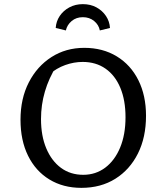

<svg xmlns="http://www.w3.org/2000/svg" viewBox="-20 -898 784 927"><path d="M373 9Q285 9 218.5 -31.5Q152 -72 115.5 -146Q79 -220 79 -320Q79 -422 119 -500Q159 -578 228.5 -622.5Q298 -667 387 -667Q476 -667 543.5 -626Q611 -585 648 -511Q685 -437 685 -339Q685 -235 646 -157Q607 -79 537 -35Q467 9 373 9ZM382 -54Q442 -54 488 -88.5Q534 -123 560 -185.5Q586 -248 586 -332Q586 -414 561 -474Q536 -534 489.5 -566.5Q443 -599 379 -599Q337 -599 295 -584Q253 -569 217 -538L253 -580Q178 -460 178 -323Q178 -242 203.5 -181.5Q229 -121 274.5 -87.5Q320 -54 382 -54ZM380 -878Q417 -878 445.5 -862.5Q474 -847 491.5 -821Q509 -795 511 -763L462 -751Q457 -778 434.5 -796.5Q412 -815 380 -815Q348 -815 326 -796.5Q304 -778 298 -751L249 -763Q251 -795 268.5 -821Q286 -847 315 -862.5Q344 -878 380 -878Z"/></svg>

Font: Piazzolla Thin Medium
Style: Regular
Weight: 500
Version: Version 2.005